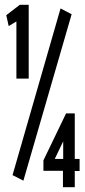

<svg xmlns="http://www.w3.org/2000/svg" viewBox="-20 -706 353 796"><path d="M48 -380H99V-686H62L6 -643L16 -598L48 -617ZM77 43 277 -647 231 -671 32 20ZM241 70H290V3H310V-47H290V-236H254L160 -41V2H241ZM207 -47 242 -120V-47Z"/></svg>

Font: Inconsolata ExtraCondensed
Style: Bold
Weight: 700
Width: 2
Monospace: yes
Designer: Raph Levien, Cyreal, Brenton Simpson
Foundry: Raph Levien, Cyreal, Google
Version: Version 3.100